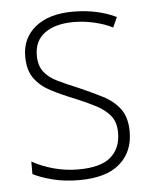

<svg xmlns="http://www.w3.org/2000/svg" viewBox="-45 -577 499 626"><g transform="rotate(-5 204.5 -264.5)"><path d="M367 -133Q367 -67 322.5 -28.5Q278 10 190 10Q142 10 103 0Q64 -10 39 -23V-64Q71 -46 110 -35.5Q149 -25 190 -25Q263 -25 296 -53.5Q329 -82 329 -133Q329 -167 312.5 -188Q296 -209 266.5 -224.5Q237 -240 198 -256Q155 -273 121.5 -290.5Q88 -308 68.5 -335Q49 -362 49 -407Q49 -467 93.5 -503Q138 -539 217 -539Q258 -539 294 -531Q330 -523 358 -509L343 -476Q318 -489 284 -497Q250 -505 216 -505Q156 -505 121.5 -480Q87 -455 87 -407Q87 -374 102.5 -353.5Q118 -333 147 -319Q176 -305 215 -289Q256 -271 290.5 -253.5Q325 -236 346 -208Q367 -180 367 -133Z"/></g></svg>

Font: Noto Sans Telugu SemiCondensed ExtraLight
Style: Regular
Weight: 200
Width: 4
Designer: Jelle Bosma - Monotype Design Team
Foundry: Monotype Imaging Inc.
Version: Version 2.005; ttfautohint (v1.8.4.7-5d5b)